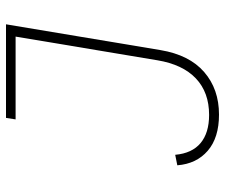

<svg xmlns="http://www.w3.org/2000/svg" viewBox="-75 -663 750 640"><g transform="rotate(-90 300.0 -343.0)"><path d="M539 -698 453 -183Q437 -87 380 -37.5Q323 12 238 12Q161 12 117.5 -25.5Q74 -63 69 -127L104 -134Q109 -78 143 -49.5Q177 -21 237 -21Q312 -21 358.5 -65Q405 -109 419 -193L498 -666H222L227 -698Z"/></g></svg>

Font: IBM Plex Mono ExtraLight
Style: Italic
Weight: 200
Italic angle: -9°
Monospace: yes
Designer: Mike Abbink, Paul van der Laan, Pieter van Rosmalen
Foundry: Bold Monday
Version: Version 2.3